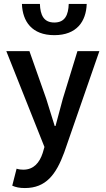

<svg xmlns="http://www.w3.org/2000/svg" viewBox="-20 -750 535 972"><path d="M205 -6 196 25C180 74 150 109 98 109C87 109 77 108 64 104L42 190C60 198 79 202 106 202C213 202 264 133 305 22L483 -491H372L298 -250C286 -206 273 -157 261 -112H257C242 -158 228 -207 214 -250L129 -491H12ZM91 -730C94 -642 141 -572 255 -572C369 -572 416 -642 419 -730H328C326 -674 309 -636 255 -636C201 -636 184 -674 182 -730Z"/></svg>

Font: DAIFUKU Sans Semibold
Style: Regular
Weight: 600
Designer: Original font ‘Source Sans 3’ : Paul D. Hunt
Foundry: Daifuku
Version: Version 1.000